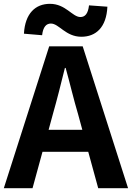

<svg xmlns="http://www.w3.org/2000/svg" viewBox="-24 -983 689 1003"><path d="M401 -791C477 -791 532 -840 537 -948L441 -955C436 -911 420 -894 396 -894C354 -894 319 -963 237 -963C161 -963 107 -913 101 -807L196 -799C201 -843 218 -860 242 -860C284 -860 319 -791 401 -791ZM-4 0H146L198 -190H437L489 0H645L408 -741H233ZM230 -305 252 -386C274 -463 295 -547 315 -628H319C341 -549 361 -463 384 -386L406 -305Z"/></svg>

Font: Noto Sans CJK TC
Style: Bold
Weight: 700
Designer: Ryoko NISHIZUKA 西塚涼子 (kana, bopomofo & ideographs); Paul D. Hunt (Latin, Greek & Cyrillic); Sandoll Communications 산돌커뮤니
Foundry: Adobe
Version: Version 2.004;hotconv 1.0.118;makeotfexe 2.5.65603